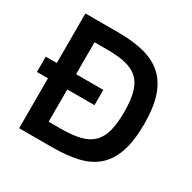

<svg xmlns="http://www.w3.org/2000/svg" viewBox="-151 -828 980 979"><g transform="rotate(30 339.0 -338.0)"><path d="M623 -337.9Q623 -238.3 600.8 -172.9Q578.6 -107.4 535.2 -69.1Q491.7 -30.8 426.8 -15.4Q361.8 0 276.9 0H81.1V-293.9H16.1V-383.8H81.1V-675.8H275.9Q363.3 -675.8 428.5 -658.7Q493.7 -641.6 536.9 -602.1Q580.1 -562.5 601.6 -497.8Q623 -433.1 623 -337.9ZM503.9 -338.9Q503.9 -407.2 491.7 -452.1Q479.5 -497.1 451.9 -523.7Q424.3 -550.3 379.2 -561Q334 -571.8 268.1 -571.8H194.8V-383.8H355V-293.9H194.8V-104H268.1Q334.5 -104 379.9 -115.5Q425.3 -127 452.6 -154.1Q480 -181.2 491.9 -226.3Q503.9 -271.5 503.9 -338.9Z"/></g></svg>

Font: Clear Sans Medium
Style: Regular
Weight: 500
Foundry: Intel Corporation
Version: Version 1.00